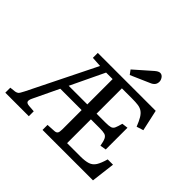

<svg xmlns="http://www.w3.org/2000/svg" viewBox="-205 -1181 1437 1437"><g transform="rotate(45 513.5 -462.5)"><path d="M16 0V-53L62 -58Q74 -60 84 -66.5Q94 -73 112 -110L376 -643L295 -648V-700H908L945 -532L891 -515Q874 -558 859 -583Q844 -608 825.5 -620.5Q807 -633 782 -636.5Q757 -640 719 -640H610V-372H704Q740 -372 757 -377Q774 -382 782 -399.5Q790 -417 800 -455L848 -461V-231L800 -223Q793 -264 783.5 -283Q774 -302 756 -307Q738 -312 702 -312H610V-60H750Q801 -60 831 -70Q861 -80 878.5 -108Q896 -136 911 -189H967L944 0H410V-53L479 -57Q497 -58 504.5 -68Q512 -78 512 -108V-312H286L189 -109Q177 -84 181.5 -71Q186 -58 213 -56L265 -52V0ZM315 -372H512V-640H443ZM581 -752 556 -786 690 -904Q714 -925 731 -925Q750 -925 762 -908Q774 -891 774 -874Q774 -853 763 -839.5Q752 -826 732 -818Z"/></g></svg>

Font: Literata 7pt
Style: Regular
Weight: 400
Designer: Latin by Veronika Burian and Jose Scaglione. Greek by Irene Vlachou. Cyrillic by Vera Evstafieva.
Foundry: TypeTogether
Version: Version 3.002